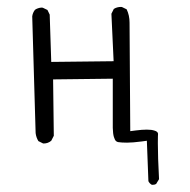

<svg xmlns="http://www.w3.org/2000/svg" viewBox="-20 -422 540 547"><path d="M433.1 88.4Q429.7 25.4 429.7 -14.2Q429.7 -28.3 429.9 -33.4Q430.2 -38.6 430.2 -39.3Q430.2 -40 430.2 -41Q430.2 -42 429.7 -43Q428.2 -47.4 420.4 -49.8Q412.1 -52.7 398.4 -52.7Q384.8 -52.7 366.2 -50.3L351.1 -48.3L349.1 -357.4Q349.1 -378.4 340.8 -395.5L327.6 -401.9Q326.2 -402.3 325.2 -402.3Q313 -402.3 304.2 -396.5L297.4 -382.8L303.7 -247.6L126 -245.6L121.6 -380.4L115.2 -393.6L102.1 -399.9Q100.6 -400.4 99.1 -400.4Q97.7 -400.4 95.7 -400.1Q93.8 -399.9 91.6 -399.4Q89.4 -398.9 86.9 -397.9Q83 -396.5 79.6 -394Q73.2 -385.7 71.8 -375.5L81.5 -43Q83 -30.3 89.4 -20L103 -13.2Q104 -13.2 104.5 -13.2Q116.7 -13.2 126 -21L133.3 -35.2L131.3 -195.8L301.3 -197.8V-57.6Q301.8 -40.5 304.4 -32Q307.1 -23.4 310.1 -20.5Q313 -17.6 316.9 -17.1Q326.2 -15.6 342 -15.6Q357.9 -15.6 383.8 -19L398.4 -21L402.8 94.2Q406.2 101.1 412.6 104.5Q414.1 104.5 415.5 104.5Q420.9 104.5 424.8 102.1Z"/></svg>

Font: NaikaiFont
Style: ExtraLight
Weight: 200
Version: Version 1.89